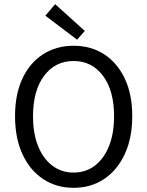

<svg xmlns="http://www.w3.org/2000/svg" viewBox="-20 -887 704 919"><path d="M332 12Q250 12 186.5 -30Q123 -72 87.5 -149Q52 -226 52 -331Q52 -436 87.5 -511.5Q123 -587 186.5 -627.5Q250 -668 332 -668Q415 -668 478 -627.5Q541 -587 577 -511.5Q613 -436 613 -331Q613 -226 577 -149Q541 -72 478 -30Q415 12 332 12ZM332 -61Q391 -61 434.5 -94.5Q478 -128 502 -188.5Q526 -249 526 -331Q526 -453 473 -524Q420 -595 332 -595Q244 -595 191 -524Q138 -453 138 -331Q138 -249 162 -188.5Q186 -128 230 -94.5Q274 -61 332 -61ZM349 -697 197 -812 244 -867 386 -739Z"/></svg>

Font: .
Style: 
Weight: 400
Designer: Paul D. Hunt, Dalton Maag
Foundry: Dalton Maag Ltd
Version: Version 1.200